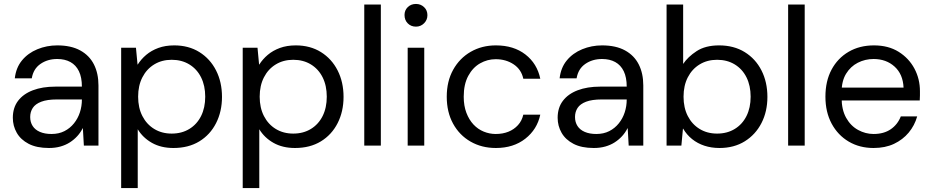

<svg xmlns="http://www.w3.org/2000/svg" viewBox="-20 -738 4719 973"><path d="M228 12Q166 12 125.5 -9Q85 -30 65 -65Q45 -100 45 -141Q45 -192 71.5 -227Q98 -262 146.5 -280.5Q195 -299 261 -299H395Q395 -346 380 -377Q365 -408 337 -423.5Q309 -439 270 -439Q221 -439 185 -414Q149 -389 141 -341H55Q61 -395 91.5 -432Q122 -469 169.5 -488.5Q217 -508 270 -508Q340 -508 386.5 -482.5Q433 -457 456 -411.5Q479 -366 479 -305V0H405L400 -88H399Q388 -66 371.5 -48Q355 -30 334 -16.5Q313 -3 286.5 4.5Q260 12 228 12ZM241 -59Q278 -59 306.5 -73.5Q335 -88 355 -113Q375 -138 385 -169Q395 -200 395 -233V-234H268Q219 -234 189 -222.5Q159 -211 146 -191Q133 -171 133 -145Q133 -119 145.5 -99.5Q158 -80 182.5 -69.5Q207 -59 241 -59Z M594 215V-496H669L677 -411H678Q695 -438 721 -460Q747 -482 782.5 -495Q818 -508 863 -508Q936 -508 990.5 -474Q1045 -440 1075 -381Q1105 -322 1105 -247Q1105 -173 1075 -114Q1045 -55 990 -21.5Q935 12 859 12Q796 12 750 -14Q704 -40 678 -83V215ZM850 -61Q901 -61 939.5 -84.5Q978 -108 999 -150Q1020 -192 1020 -248Q1020 -304 999 -346Q978 -388 939.5 -411.5Q901 -435 850 -435Q800 -435 761.5 -411.5Q723 -388 701.5 -346Q680 -304 680 -248Q680 -192 701.5 -150Q723 -108 761.5 -84.5Q800 -61 850 -61Z M1210 215V-496H1285L1293 -411H1294Q1311 -438 1337 -460Q1363 -482 1398.5 -495Q1434 -508 1479 -508Q1552 -508 1606.5 -474Q1661 -440 1691 -381Q1721 -322 1721 -247Q1721 -173 1691 -114Q1661 -55 1606 -21.5Q1551 12 1475 12Q1412 12 1366 -14Q1320 -40 1294 -83V215ZM1466 -61Q1517 -61 1555.5 -84.5Q1594 -108 1615 -150Q1636 -192 1636 -248Q1636 -304 1615 -346Q1594 -388 1555.5 -411.5Q1517 -435 1466 -435Q1416 -435 1377.5 -411.5Q1339 -388 1317.5 -346Q1296 -304 1296 -248Q1296 -192 1317.5 -150Q1339 -108 1377.5 -84.5Q1416 -61 1466 -61Z M1826 0V-715H1910V0Z M2046 0V-496H2130V0ZM2088 -603Q2063 -603 2046.5 -619.5Q2030 -636 2030 -662Q2030 -686 2046.5 -702Q2063 -718 2088 -718Q2112 -718 2129 -702Q2146 -686 2146 -661Q2146 -637 2129 -620Q2112 -603 2088 -603Z M2493 12Q2421 12 2364.5 -20.5Q2308 -53 2276 -111.5Q2244 -170 2244 -248Q2244 -326 2276.5 -384.5Q2309 -443 2365.5 -475.5Q2422 -508 2493 -508Q2583 -508 2642.5 -462Q2702 -416 2718 -339H2632Q2622 -386 2583 -412Q2544 -438 2492 -438Q2450 -438 2413 -417Q2376 -396 2353 -353.5Q2330 -311 2330 -248Q2330 -202 2343.5 -166.5Q2357 -131 2379.5 -107Q2402 -83 2431.5 -71Q2461 -59 2492 -59Q2528 -59 2556.5 -70.5Q2585 -82 2605 -104Q2625 -126 2632 -157H2718Q2702 -82 2642 -35Q2582 12 2493 12Z M2989 12Q2927 12 2886.5 -9Q2846 -30 2826 -65Q2806 -100 2806 -141Q2806 -192 2832.5 -227Q2859 -262 2907.5 -280.5Q2956 -299 3022 -299H3156Q3156 -346 3141 -377Q3126 -408 3098 -423.5Q3070 -439 3031 -439Q2982 -439 2946 -414Q2910 -389 2902 -341H2816Q2822 -395 2852.5 -432Q2883 -469 2930.5 -488.5Q2978 -508 3031 -508Q3101 -508 3147.5 -482.5Q3194 -457 3217 -411.5Q3240 -366 3240 -305V0H3166L3161 -88H3160Q3149 -66 3132.5 -48Q3116 -30 3095 -16.5Q3074 -3 3047.5 4.5Q3021 12 2989 12ZM3002 -59Q3039 -59 3067.5 -73.5Q3096 -88 3116 -113Q3136 -138 3146 -169Q3156 -200 3156 -233V-234H3029Q2980 -234 2950 -222.5Q2920 -211 2907 -191Q2894 -171 2894 -145Q2894 -119 2906.5 -99.5Q2919 -80 2943.5 -69.5Q2968 -59 3002 -59Z M3626 12Q3585 12 3550 0.5Q3515 -11 3487.5 -33Q3460 -55 3442 -86H3441L3433 0H3358V-715H3442V-414Q3466 -450 3510.5 -479Q3555 -508 3624 -508Q3699 -508 3754 -474Q3809 -440 3839 -381Q3869 -322 3869 -247Q3869 -173 3839 -114.5Q3809 -56 3754.5 -22Q3700 12 3626 12ZM3614 -61Q3665 -61 3703.5 -84.5Q3742 -108 3763 -150Q3784 -192 3784 -248Q3784 -304 3763 -346Q3742 -388 3703.5 -411.5Q3665 -435 3614 -435Q3564 -435 3525.5 -411.5Q3487 -388 3465.5 -346Q3444 -304 3444 -248Q3444 -192 3465.5 -150Q3487 -108 3525.5 -84.5Q3564 -61 3614 -61Z M3974 0V-715H4058V0Z M4407 12Q4336 12 4281 -20.5Q4226 -53 4194.5 -111.5Q4163 -170 4163 -248Q4163 -327 4194 -385Q4225 -443 4280.5 -475.5Q4336 -508 4409 -508Q4482 -508 4534 -475.5Q4586 -443 4614 -390.5Q4642 -338 4642 -276Q4642 -266 4642 -254.5Q4642 -243 4641 -229H4226V-294H4559Q4556 -362 4513.5 -400.5Q4471 -439 4407 -439Q4364 -439 4327 -420Q4290 -401 4267.5 -364Q4245 -327 4245 -271V-243Q4245 -182 4268 -141Q4291 -100 4328.5 -79.5Q4366 -59 4407 -59Q4459 -59 4494 -83Q4529 -107 4545 -148H4628Q4615 -102 4585 -66Q4555 -30 4510.5 -9Q4466 12 4407 12Z"/></svg>

Font: DM Sans 28pt
Style: Regular
Weight: 400
Version: Version 4.004;gftools[0.9.30]